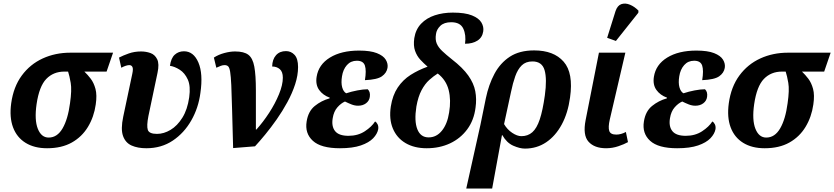

<svg xmlns="http://www.w3.org/2000/svg" viewBox="-20 -837 4766 1097"><path d="M249 10Q176 10 126 -21Q76 -52 54.5 -109.5Q33 -167 44 -247Q57 -341 104.5 -405.5Q152 -470 224 -503Q296 -536 382 -536H626L589 -428H462Q481 -410 498.5 -387Q516 -364 525.5 -329Q535 -294 527 -240Q517 -169 482.5 -112Q448 -55 390 -22.5Q332 10 249 10ZM258 -51Q307 -51 337.5 -103.5Q368 -156 380 -247Q391 -323 384 -363.5Q377 -404 369 -428H348Q285 -428 244.5 -386Q204 -344 189 -242Q176 -152 196 -101.5Q216 -51 258 -51Z M816 10Q767 10 732 -5.5Q697 -21 683 -60Q669 -99 684 -170L736 -416Q742 -444 736.5 -454.5Q731 -465 719 -465Q701 -465 673 -450L660 -508Q683 -520 715.5 -531.5Q748 -543 786 -543Q814 -543 839.5 -534Q865 -525 878 -498.5Q891 -472 880 -421L828 -174Q817 -118 824.5 -95Q832 -72 877 -72Q916 -72 954.5 -95Q993 -118 1022 -164.5Q1051 -211 1061 -281Q1070 -345 1053 -382.5Q1036 -420 1007 -438.5Q978 -457 951 -461Q957 -505 978.5 -524.5Q1000 -544 1031 -544Q1086 -544 1113.5 -480Q1141 -416 1125 -306Q1114 -221 1073 -149Q1032 -77 967 -33.5Q902 10 816 10Z M1202 -508Q1228 -525 1261.5 -534Q1295 -543 1323 -543Q1374 -543 1399 -524Q1424 -505 1433 -456.5Q1442 -408 1442 -320.5Q1442 -233 1442 -97H1445Q1483 -139 1517.5 -192Q1552 -245 1574 -298.5Q1596 -352 1596 -393Q1596 -427 1578.5 -442Q1561 -457 1535 -457Q1536 -498 1557 -521.5Q1578 -545 1614 -545Q1643 -545 1663 -523.5Q1683 -502 1683 -454Q1683 -407 1666.5 -356Q1650 -305 1622 -253.5Q1594 -202 1561 -155Q1528 -108 1495.5 -68.5Q1463 -29 1437 -1L1312 9Q1308 -124 1306 -211.5Q1304 -299 1301.5 -350.5Q1299 -402 1295 -426.5Q1291 -451 1283.5 -458Q1276 -465 1263 -465Q1253 -465 1242 -461Q1231 -457 1216 -450Z M1922 10Q1814 10 1767.5 -32.5Q1721 -75 1732 -143Q1741 -201 1778.5 -231.5Q1816 -262 1863 -275L1864 -279Q1825 -293 1803.5 -323Q1782 -353 1789 -398Q1800 -468 1865 -508Q1930 -548 2032 -548Q2096 -548 2133 -533.5Q2170 -519 2184 -496Q2198 -473 2194 -449Q2189 -420 2162 -401Q2135 -382 2065 -379Q2074 -434 2065 -462Q2056 -490 2019 -490Q1984 -490 1962 -465Q1940 -440 1934 -401Q1928 -364 1935 -338.5Q1942 -313 1958 -304Q1988 -314 2022 -320.5Q2056 -327 2081 -327Q2097 -312 2093 -284Q2090 -261 2071.5 -247Q2053 -233 2026 -233Q2007 -233 1988 -240.5Q1969 -248 1951 -257Q1928 -247 1907.5 -223.5Q1887 -200 1881 -162Q1873 -115 1894.5 -88Q1916 -61 1971 -61Q2025 -61 2064.5 -87Q2104 -113 2123 -143Q2132 -138 2137.5 -126.5Q2143 -115 2141 -99Q2136 -72 2112 -47Q2088 -22 2041.5 -6Q1995 10 1922 10Z M2418 10Q2347 10 2297 -19.5Q2247 -49 2224.5 -103Q2202 -157 2213 -229Q2223 -293 2252.5 -337Q2282 -381 2326 -409Q2370 -437 2423 -456Q2401 -475 2381.5 -496Q2362 -517 2351.5 -546.5Q2341 -576 2347 -619Q2355 -669 2386 -701.5Q2417 -734 2464 -749.5Q2511 -765 2567 -765Q2637 -765 2676.5 -749Q2716 -733 2730.5 -708.5Q2745 -684 2741 -658Q2736 -623 2708 -605Q2680 -587 2637 -587Q2644 -637 2627 -673.5Q2610 -710 2558 -710Q2517 -710 2495.5 -689Q2474 -668 2471 -642Q2466 -611 2475 -589Q2484 -567 2506 -546Q2528 -525 2562 -498Q2624 -450 2655.5 -405.5Q2687 -361 2695.5 -316Q2704 -271 2697 -222Q2688 -150 2649.5 -98Q2611 -46 2551.5 -18Q2492 10 2418 10ZM2429 -52Q2474 -52 2505 -90.5Q2536 -129 2546 -194Q2558 -265 2543.5 -322.5Q2529 -380 2481 -417Q2457 -402 2432.5 -380Q2408 -358 2388.5 -321.5Q2369 -285 2359 -228Q2346 -145 2364.5 -98.5Q2383 -52 2429 -52Z M2756 -276Q2772 -353 2805 -415Q2838 -477 2893 -513Q2948 -549 3032 -549Q3144 -549 3200.5 -484.5Q3257 -420 3237 -280Q3225 -191 3189.5 -125.5Q3154 -60 3100.5 -24Q3047 12 2979 12Q2950 12 2912.5 -4.5Q2875 -21 2850 -65H2848L2792 240H2644L2725 -124ZM2959 -59Q2996 -59 3021.5 -81.5Q3047 -104 3064 -155Q3081 -206 3093 -292Q3106 -386 3091.5 -436Q3077 -486 3022 -486Q2984 -486 2961 -463.5Q2938 -441 2924 -401.5Q2910 -362 2900 -313L2860 -128Q2878 -97 2906.5 -78Q2935 -59 2959 -59Z M3443 10Q3376 10 3342.5 -27.5Q3309 -65 3326 -151L3402 -536H3553L3464 -154Q3454 -110 3461 -89Q3468 -68 3501 -68Q3528 -68 3556 -83L3568 -25Q3547 -13 3513 -1.5Q3479 10 3443 10ZM3499 -603 3449 -621 3497 -774Q3508 -806 3530.5 -813.5Q3553 -821 3579.5 -810Q3606 -799 3628 -776L3627 -764Z M3849 10Q3741 10 3694.5 -32.5Q3648 -75 3659 -143Q3668 -201 3705.5 -231.5Q3743 -262 3790 -275L3791 -279Q3752 -293 3730.5 -323Q3709 -353 3716 -398Q3727 -468 3792 -508Q3857 -548 3959 -548Q4023 -548 4060 -533.5Q4097 -519 4111 -496Q4125 -473 4121 -449Q4116 -420 4089 -401Q4062 -382 3992 -379Q4001 -434 3992 -462Q3983 -490 3946 -490Q3911 -490 3889 -465Q3867 -440 3861 -401Q3855 -364 3862 -338.5Q3869 -313 3885 -304Q3915 -314 3949 -320.5Q3983 -327 4008 -327Q4024 -312 4020 -284Q4017 -261 3998.5 -247Q3980 -233 3953 -233Q3934 -233 3915 -240.5Q3896 -248 3878 -257Q3855 -247 3834.5 -223.5Q3814 -200 3808 -162Q3800 -115 3821.5 -88Q3843 -61 3898 -61Q3952 -61 3991.5 -87Q4031 -113 4050 -143Q4059 -138 4064.5 -126.5Q4070 -115 4068 -99Q4063 -72 4039 -47Q4015 -22 3968.5 -6Q3922 10 3849 10Z M4349 10Q4276 10 4226 -21Q4176 -52 4154.5 -109.5Q4133 -167 4144 -247Q4157 -341 4204.5 -405.5Q4252 -470 4324 -503Q4396 -536 4482 -536H4726L4689 -428H4562Q4581 -410 4598.5 -387Q4616 -364 4625.5 -329Q4635 -294 4627 -240Q4617 -169 4582.5 -112Q4548 -55 4490 -22.5Q4432 10 4349 10ZM4358 -51Q4407 -51 4437.5 -103.5Q4468 -156 4480 -247Q4491 -323 4484 -363.5Q4477 -404 4469 -428H4448Q4385 -428 4344.5 -386Q4304 -344 4289 -242Q4276 -152 4296 -101.5Q4316 -51 4358 -51Z"/></svg>

Font: Noto Serif SemiCondensed
Style: Bold Italic
Weight: 700
Width: 4
Italic angle: -12°
Designer: Monotype Design Team
Foundry: Monotype Imaging Inc.
Version: Version 2.014